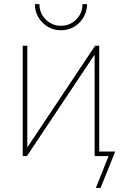

<svg xmlns="http://www.w3.org/2000/svg" viewBox="-20 -765 598 941"><path d="M466.3 0H443.8V-494.6H441.9L111.8 0H91.3V-541H113.8V-45.9H116.2L446.3 -541H466.3ZM278.8 -616.7Q243.2 -616.7 214.1 -634Q185.1 -651.4 168 -680.4Q150.9 -709.5 150.9 -744.6H173.3Q173.3 -700.2 204.3 -669.4Q235.4 -638.7 278.8 -638.7Q322.3 -638.7 353.3 -669.4Q384.3 -700.2 384.3 -744.6H406.7Q406.7 -709.5 389.6 -680.4Q372.6 -651.4 343.8 -634Q314.9 -616.7 278.8 -616.7ZM449.7 156.2 512.2 0H450.7V-22.5H544.9L472.7 156.2Z"/></svg>

Font: Inter 17pt Thin
Style: Regular
Weight: 250
Version: Version 4.001;git-66647c0bb